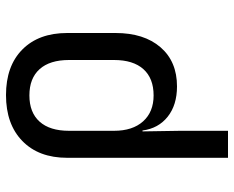

<svg xmlns="http://www.w3.org/2000/svg" viewBox="-90 -510 780 640"><g transform="rotate(-90 300.0 -190.0)"><path d="M94 180V-356Q94 -451 150 -505.5Q206 -560 303 -560Q400 -560 455 -505.5Q510 -451 510 -356V-195Q510 -100 462.5 -45Q415 10 332 10Q270 10 231 -21Q192 -52 185 -105H182L184 20V180ZM302 -68Q359 -68 389.5 -102Q420 -136 420 -200V-350Q420 -414 389.5 -448Q359 -482 302 -482Q245 -482 214.5 -448Q184 -414 184 -350V-200Q184 -138 215.5 -103Q247 -68 302 -68Z"/></g></svg>

Font: JetBrainsMono NF
Style: Regular
Weight: 400
Designer: Philipp Nurullin, Konstantin Bulenkov
Foundry: JetBrains
Version: Version 2.251; ttfautohint (v1.8.3);Nerd Fonts 2.2.2